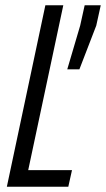

<svg xmlns="http://www.w3.org/2000/svg" viewBox="-20 -708 402 728"><path d="M6 0 152 -688H220L87 -63H253L239 0ZM235 -445 284 -611 301 -688H362L345 -611L281 -445Z"/></svg>

Font: Saira ExtraCondensed
Style: Italic
Weight: 400
Width: 2
Italic angle: -12°
Designer: Hector Gatti with collaboration of the Omnibus-Type team
Foundry: Omnibus-Type
Version: Version 1.101